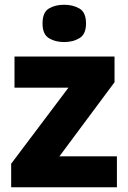

<svg xmlns="http://www.w3.org/2000/svg" viewBox="-20 -788 540 808"><path d="M472 0H27V-99L268 -419H41V-550H462V-442L230 -130H472ZM250 -768Q287 -768 314.5 -752Q342 -736 342 -689Q342 -644 314.5 -627.5Q287 -611 250 -611Q212 -611 185.5 -627.5Q159 -644 159 -689Q159 -736 185.5 -752Q212 -768 250 -768Z"/></svg>

Font: Noto Sans Syriac Eastern ExtraBold
Style: Regular
Weight: 800
Designer: Patrick Giasson and the Monotype Design Team
Foundry: Monotype Imaging Inc.
Version: Version 3.001